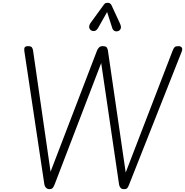

<svg xmlns="http://www.w3.org/2000/svg" viewBox="-20 -1328 1300 1348"><path d="M326 0Q313 0 303.2 -9.8Q293.5 -19.5 291 -36.5L150.5 -972Q148.5 -988 154 -996Q159.5 -1004 176.5 -1004Q198 -1004 204.2 -994.8Q210.5 -985.5 212 -974L335 -122.5L661 -972.5Q665.5 -984.5 674.8 -994.2Q684 -1004 699.5 -1004Q723 -1004 729.2 -995.2Q735.5 -986.5 737.5 -974L862.5 -117L1191.5 -971Q1199.5 -991.5 1206.8 -997.8Q1214 -1004 1234 -1004Q1243 -1004 1250 -1000Q1257 -996 1259 -987.5Q1261 -979 1255.5 -965L887.5 -34.5Q881 -17.5 874.8 -8.8Q868.5 0 850.5 0Q834 0 826 -9.8Q818 -19.5 816 -32.5L690.5 -885.5L364.5 -35.5Q359.5 -23 352.5 -11.5Q345.5 0 326 0ZM810 -1110Q795 -1105 783.5 -1111.2Q772 -1117.5 768 -1131.5L732 -1243.5L669 -1132.5Q656.5 -1111 641.2 -1110.2Q626 -1109.5 616.5 -1117Q605.5 -1127.5 606 -1140.5Q606.5 -1153.5 614.5 -1165L707.5 -1293Q716 -1305.5 724.2 -1307Q732.5 -1308.5 740 -1308.5Q744.5 -1308.5 752 -1304Q759.5 -1299.5 763 -1291L822.5 -1162.5Q833 -1139.5 827.2 -1126.5Q821.5 -1113.5 810 -1110Z"/></svg>

Font: Edu SA Hand
Style: Regular
Weight: 400
Designer: Tina and Corey Anderson, Eben Sorkin, Mirko Velimirovic
Foundry: Google for Education
Version: Version 2.000